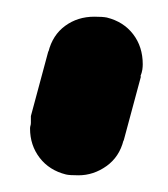

<svg xmlns="http://www.w3.org/2000/svg" viewBox="-20 -785 201 230"><path d="M38 -724V-723Q43 -743 58 -754Q73 -765 93 -765Q103 -765 108 -764Q128 -759 139.5 -744Q151 -729 151 -708Q151 -705 150.5 -701.5Q150 -698 148 -693L149 -694L128 -616V-617Q123 -597 107.5 -586Q92 -575 74 -575Q63 -575 59 -576Q39 -581 27.5 -596Q16 -611 16 -631Q16 -633 16.5 -634.5Q17 -636 17 -638V-646Z"/></svg>

Font: VDS
Style: Bold
Weight: 700
Designer: artmaker
Foundry: artmaker
Version: Version 1.000 2009 initial release